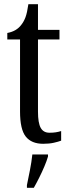

<svg xmlns="http://www.w3.org/2000/svg" viewBox="-20 -679 331 920"><path d="M187 10Q131 10 103.5 -24.5Q76 -59 76 -145V-490H15V-521Q59 -529 82 -560Q94 -575 102 -596Q110 -617 116 -659H162V-536H265V-490H162V-144Q162 -90 175 -66.5Q188 -43 217 -43Q234 -43 247 -45Q260 -47 273 -51V-5Q260 0 238 5Q216 10 187 10ZM109 208Q116 174 123.5 136Q131 98 135 61H210V71Q204 92 192.5 119Q181 146 167.5 173Q154 200 142 221H109Z"/></svg>

Font: Noto Serif ExtraCondensed
Style: Regular
Weight: 400
Width: 2
Designer: Monotype Design Team
Foundry: Monotype Imaging Inc.
Version: Version 2.015